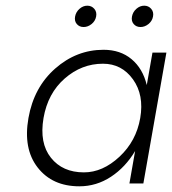

<svg xmlns="http://www.w3.org/2000/svg" viewBox="-20 -645 605 675"><path d="M344 -470Q403 -470 442.5 -437Q482 -404 496 -346L516 -460H565L484 0H435L455 -114Q421 -57 370 -23.5Q319 10 259 10Q164 10 112.5 -56Q61 -122 80 -230Q99 -338 174 -404Q249 -470 344 -470ZM133 -230Q118 -142 159 -90.5Q200 -39 275 -39Q341 -39 400 -94Q459 -149 473 -230Q487 -311 447.5 -366Q408 -421 342 -421Q267 -421 207.5 -369Q148 -317 133 -230ZM450 -560.5Q441 -571 444 -587Q447 -603 459.5 -614Q472 -625 487 -625Q502 -625 511.5 -614Q521 -603 518 -587Q515 -571 502 -560.5Q489 -550 474 -550Q459 -550 450 -560.5ZM250 -560.5Q241 -571 244 -587Q247 -603 259.5 -614Q272 -625 287 -625Q302 -625 311.5 -614Q321 -603 318 -587Q315 -571 302 -560.5Q289 -550 274 -550Q259 -550 250 -560.5Z"/></svg>

Font: Renner* Light
Style: Light Italic
Weight: 300
Italic angle: -10°
Version: Version 003.000 ; ttfautohint (v0.97) -l 8 -r 50 -G 200 -x 1